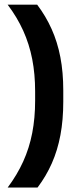

<svg xmlns="http://www.w3.org/2000/svg" viewBox="-20 -696 354 839"><path d="M133.5 -296.5Q133.5 -372 120.8 -437.5Q108 -503 81.5 -561.8Q55 -620.5 13.5 -675.5H142.5Q180 -626 205.5 -569.2Q231 -512.5 243.8 -446.2Q256.5 -380 256.5 -300.5V-251.5Q256.5 -172 244 -105.5Q231.5 -39 206.5 17.5Q181.5 74 144 123.5H13.5Q55 68 81.5 9.5Q108 -49 120.8 -114.8Q133.5 -180.5 133.5 -256Z"/></svg>

Font: Anek Bangla Medium SemiBold
Style: Regular
Weight: 600
Version: Version 1.003